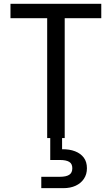

<svg xmlns="http://www.w3.org/2000/svg" viewBox="-20 -717 581 997"><path d="M34.4 -622.6V-697.2H505.9V-622.6H316V0H225V-622.6ZM302.4 -7V58Q340.6 57.3 369.8 68.6Q398.9 79.8 415.2 101.7Q431.4 123.6 431.4 156.7Q431.4 188.5 415.6 211.7Q399.9 235 372.6 247.5Q345.3 260 309.6 260H194.4V201H291.5Q323.3 201 339.4 190.7Q355.5 180.4 355.5 156.7Q355.5 133.2 339.4 123.5Q323.3 113.8 291.5 113.8H240.9V-7Z"/></svg>

Font: Poppins Variable
Style: Regular
Weight: 100
Designer: Jonny Pinhorn
Foundry: Indian Type Foundry
Version: Version 6.000